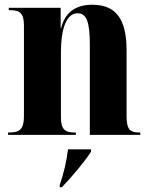

<svg xmlns="http://www.w3.org/2000/svg" viewBox="-20 -569 634 810"><path d="M14 0H300V-10H295C254 -10 237 -23 237 -76V-346C237 -450 261 -513 307 -513C346 -513 359 -476 359 -378V0H572V-10H568C527 -10 514 -24 514 -80V-358C514 -492 466 -549 370 -549C297 -549 254 -515 238 -451H236V-536H17V-526H22C63 -526 81 -514 81 -462V-78C81 -23 62 -10 19 -10H14ZM232 211V221H241C282 178 336 115 364 71V61H267C261 111 248 166 232 211Z"/></svg>

Font: Noto Serif Display Condensed ExtraBold
Style: Regular
Weight: 800
Width: 3
Designer: Monotype Design Team
Foundry: Monotype Imaging Inc.
Version: Version 2.009